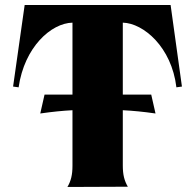

<svg xmlns="http://www.w3.org/2000/svg" viewBox="-20 -742 775 763"><path d="M248 1 488 0C474 -24 468 -48 468 -84V-304C508 -302 550 -298 598 -291L581 -366H468V-652C550 -650 662 -555 681 -395L703 -398L658 -722H78L32 -398L54 -395C77 -555 183 -650 268 -652V-366H157L140 -291C189 -298 229 -302 268 -304V-83C268 -47 262 -23 248 1Z"/></svg>

Font: Sinistre Bold
Style: Regular
Weight: 900
Designer: Jules Durand
Foundry: Collletttivo
Version: Version 69.420;Glyphs 3.2 (3217)